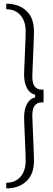

<svg xmlns="http://www.w3.org/2000/svg" viewBox="-20 -820 286 1040"><path d="M14 200.5Q81 200.5 122.5 162.2Q164 124 164 51Q164 37.5 163 11Q162 -15.5 160.8 -47.5Q159.5 -79.5 158.2 -110Q157 -140.5 156 -163Q155 -185.5 155 -192.5Q155 -233 169 -249.2Q183 -265.5 205.5 -265.5H216V-334.5H205.5Q183 -334.5 169 -350.2Q155 -366 155 -407.5Q155 -414 156 -436.5Q157 -459 158.2 -489.5Q159.5 -520 160.8 -552Q162 -584 163 -610.5Q164 -637 164 -650.5Q164 -723.5 122.5 -761.8Q81 -800 14 -800V-770Q62 -770 90.5 -737.8Q119 -705.5 119 -650.5Q119 -634.5 117.8 -600.2Q116.5 -566 114.8 -527.2Q113 -488.5 111.8 -457.2Q110.5 -426 110.5 -416.5Q110.5 -372 126 -342.8Q141.5 -313.5 170 -307.5V-292Q141.5 -286 126 -256.8Q110.5 -227.5 110.5 -183Q110.5 -173.5 111.8 -142.2Q113 -111 114.8 -72.2Q116.5 -33.5 117.8 0.8Q119 35 119 51Q119 106 90.5 138Q62 170 14 170Z"/></svg>

Font: Big Shoulders Stencil Display Light
Style: Regular
Weight: 300
Designer: Patric King
Foundry: XO Type Co
Version: Version 1.000